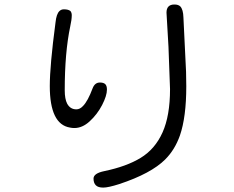

<svg xmlns="http://www.w3.org/2000/svg" viewBox="-20 -768 1040 853"><path d="M781.2 -739.3Q772.5 -748 754.9 -748Q719.7 -748 719.7 -711.9L728.5 -560.5L735.4 -372.1Q735.4 -253.9 702.1 -179.7Q668.9 -105.5 604.5 -66.4Q542 -28.3 443.4 -7.8Q395.5 2 395.5 25.4Q395.5 44.9 405.8 55.2Q416 65.4 438.5 65.4Q460.9 65.4 509.8 49.8Q651.4 2.9 713.9 -59.6Q756.8 -102.5 779.3 -166Q807.6 -248 807.6 -384.8L806.6 -449.2L794.9 -690.4Q793.9 -725.6 781.2 -739.3ZM455.1 -370.1Q455.1 -386.7 447.8 -394Q440.4 -401.4 423.8 -401.4Q401.4 -401.4 391.6 -376Q370.1 -318.4 348.6 -296.9Q335 -282.2 319.3 -282.2Q292 -282.2 278.3 -307.6Q267.6 -328.1 267.6 -367.2Q267.6 -534.2 292 -650.4Q298.8 -680.7 298.8 -700.2Q298.8 -711.9 293 -718.8Q284.2 -726.6 263.7 -726.6Q252 -726.6 244.1 -718.8Q230.5 -706.1 226.6 -668Q201.2 -476.6 201.2 -385.7Q201.2 -215.8 291 -201.2Q299.8 -199.2 310.5 -199.2Q345.7 -199.2 377.9 -228.5Q412.1 -259.8 433.6 -301.3Q455.1 -342.8 455.1 -370.1Z"/></svg>

Font: FakePearl
Style: ExtraLight
Weight: 300
Version: Version 1.2